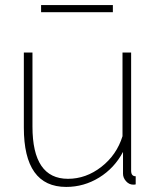

<svg xmlns="http://www.w3.org/2000/svg" viewBox="-20 -727 620 757"><path d="M241 10Q74 10 74 -224V-520H108V-228Q108 -22 248 -22Q319 -22 379.5 -69Q440 -116 463 -190V-520H497V-54Q497 -32 515 -32V0Q511 1 505 1Q489 1 477 -12.5Q465 -26 465 -42V-128Q431 -64 371 -27Q311 10 241 10ZM425 -679H142V-707H425Z"/></svg>

Font: Raleway
Style: ExtraLight
Weight: 200
Designer: Matt McInerney, Pablo Impallari, Rodrigo Fuenzalida
Foundry: Matt McInerney, Pablo Impallari, Rodrigo Fuenzalida
Version: Version 2.001